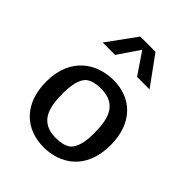

<svg xmlns="http://www.w3.org/2000/svg" viewBox="-228 -937 1076 1076"><g transform="rotate(45 310.0 -399.0)"><path d="M305.5 12C433 12 563 -64.5 563 -261.5C563 -436.5 459.5 -532 317.5 -532C190.5 -532 55.5 -456 55.5 -258.5C55.5 -84 160.5 12 305.5 12ZM124.5 -637.5H223L310 -765.5L397 -637.5H496L370.5 -810H250ZM168 -283C168 -374 192.5 -413.5 213.5 -427.5C234.5 -441.5 261.5 -448.5 301 -448.5C435 -448.5 450.5 -344 450.5 -239C450.5 -148 425 -108.5 404.5 -94C384.5 -80.5 356.5 -73 317 -73C183.5 -73 168 -177.5 168 -283Z"/></g></svg>

Font: Monaspace Argon Medium
Style: Regular
Weight: 500
Designer: Riley Cran & the Lettermatic Team
Foundry: Lettermatic
Version: Version 1.000 (Monaspace Argon)